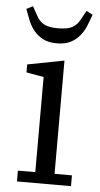

<svg xmlns="http://www.w3.org/2000/svg" viewBox="-54 -780 422 814"><g transform="rotate(5 157.5 -373.0)"><path d="M50 -46H124V-451L50 -464V-498L206 -528V-46H280V0H50ZM167 -598Q131 -598 107.5 -610.5Q84 -623 68.5 -642.5Q53 -662 43.5 -685.5Q34 -709 26 -732L53 -746L74 -708Q86 -685 106 -673.5Q126 -662 167 -662Q208 -662 228 -673.5Q248 -685 260 -708L281 -746L308 -732Q300 -709 290.5 -685.5Q281 -662 265.5 -642.5Q250 -623 226.5 -610.5Q203 -598 167 -598Z"/></g></svg>

Font: IBM Plex Serif
Style: Regular
Weight: 400
Designer: Mike Abbink, Paul van der Laan, Pieter van Rosmalen
Foundry: Bold Monday
Version: Version 3.001